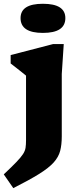

<svg xmlns="http://www.w3.org/2000/svg" viewBox="-32 -765 428 1018"><path d="M195.5 -590.5Q77 -590.5 77 -669Q77 -745 195.5 -745Q314.5 -745 314.5 -669Q314.5 -590.5 195.5 -590.5ZM106 -364Q98 -371 72.8 -390.8Q47.5 -410.5 24.5 -428.5V-473L250 -531.5H306L295.5 -372.5V-42Q295.5 2.5 287 35Q278.5 67.5 252.8 96.2Q227 125 175.8 157Q124.5 189 38.5 232.5L-12 159.5Q31 119 55 94Q79 69 90 52Q101 35 103.5 18.5Q106 2 106 -21.5Z"/></svg>

Font: Newsreader Caption
Style: Bold
Weight: 700
Designer: Hugues Gentile
Foundry: Production Type
Version: Version 1.001